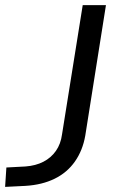

<svg xmlns="http://www.w3.org/2000/svg" viewBox="-59 -725 467 752"><path d="M-39 7 -34 -69 41 -73Q81 -76 111 -91.5Q141 -107 160 -134Q179 -161 184 -199L265 -705H356L275 -194Q265 -136 234.5 -92.5Q204 -49 155 -25Q106 -1 41 3Z"/></svg>

Font: Nunito Sans 10pt SemiExpanded
Style: Italic
Weight: 400
Width: 6
Italic angle: -9°
Designer: Vernon Adams
Foundry: Vernon Adams
Version: Version 3.101;gftools[0.9.27]